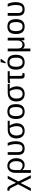

<svg xmlns="http://www.w3.org/2000/svg" viewBox="2530 -3323 1001 6101"><g transform="rotate(-90 3030.5 -272.5)"><path d="M420 207 265 -117 102 207H10L225 -196L142 -363Q105 -436 90 -452Q73 -470 55 -470Q43 -470 31 -465L14 -529Q38 -539 72 -539Q115 -539 140 -514Q166 -489 205 -409L274 -265L403 -528H495L315 -188L513 207Z M1054 -252Q1054 -136 994 -63Q936 10 840 10Q738 10 677 -60H675Q677 -22 677 0V208H589V-284Q589 -403 648.5 -471Q708 -539 812 -539Q916 -541 986 -459Q1056 -377 1054 -252ZM960 -256Q960 -357 918 -415.5Q876 -474 806 -474Q677 -474 677 -282V-127Q704 -94 745 -74.5Q786 -55 829 -55Q891 -55 925.5 -107.5Q960 -160 960 -256Z M1593 -279Q1593 10 1366 10Q1258 10 1208.5 -41.5Q1159 -93 1159 -205V-528H1247V-202Q1247 -129 1276 -93.5Q1305 -58 1370 -58Q1442 -58 1472.5 -108.5Q1503 -159 1503 -277Q1503 -337 1486 -413Q1469 -488 1447 -528H1539Q1593 -411 1593 -279Z M2164 -240Q2164 -122 2100.5 -56Q2037 10 1925 10Q1808 10 1745.5 -58.5Q1683 -127 1683 -256Q1683 -385 1756.5 -456.5Q1830 -528 1965 -528H2243V-464H2162L2090 -467V-465Q2164 -355 2164 -240ZM2072 -238Q2072 -364 2012 -464H1968Q1878 -464 1827 -409.5Q1776 -355 1776 -257Q1776 -55 1921 -55Q1995 -55 2033.5 -102Q2072 -149 2072 -238Z M2772 -265Q2772 10 2534 10Q2418 10 2359 -60Q2300 -130 2300 -265Q2300 -538 2537 -538Q2658 -538 2715 -471.5Q2772 -405 2772 -265ZM2680 -265Q2680 -375 2647 -424Q2614 -473 2538 -473Q2461 -473 2426.5 -423Q2392 -373 2392 -265Q2392 -55 2533 -55Q2611 -55 2645.5 -105.5Q2680 -156 2680 -265Z M3337 -240Q3337 -122 3273.5 -56Q3210 10 3098 10Q2981 10 2918.5 -58.5Q2856 -127 2856 -256Q2856 -385 2929.5 -456.5Q3003 -528 3138 -528H3416V-464H3335L3263 -467V-465Q3337 -355 3337 -240ZM3245 -238Q3245 -364 3185 -464H3141Q3051 -464 3000 -409.5Q2949 -355 2949 -257Q2949 -55 3094 -55Q3168 -55 3206.5 -102Q3245 -149 3245 -238Z M3581 -464H3568Q3540 -464 3497 -459Q3461 -455 3445 -446V-514Q3473 -528 3535 -528H3818V-464H3669V-130Q3669 -93 3679.5 -76Q3690 -59 3715 -59L3757 -63V0Q3721 10 3687 10Q3630 10 3605.5 -17.5Q3581 -45 3581 -111Z M4340 -265Q4340 10 4102 10Q3986 10 3927 -60Q3868 -130 3868 -265Q3868 -538 4105 -538Q4226 -538 4283 -471.5Q4340 -405 4340 -265ZM4248 -265Q4248 -375 4215 -424Q4182 -473 4106 -473Q4029 -473 3994.5 -423Q3960 -373 3960 -265Q3960 -55 4101 -55Q4179 -55 4213.5 -105.5Q4248 -156 4248 -265ZM4108 -595H4071V-611L4105 -753H4206V-735Z M4885 0H4803Q4801 -6 4800 -40Q4800 -49 4799.5 -67.5Q4799 -86 4798 -93H4796Q4767 -36 4734.5 -13Q4702 10 4653 10Q4570 10 4538 -50H4536Q4538 -22 4538 10V192H4449V-528H4538V-214Q4538 -59 4663 -59Q4724 -59 4759 -103.5Q4794 -148 4794 -227V-528H4882V-114Q4882 -21 4885 0Z M5472 -265Q5472 10 5234 10Q5118 10 5059 -60Q5000 -130 5000 -265Q5000 -538 5237 -538Q5358 -538 5415 -471.5Q5472 -405 5472 -265ZM5380 -265Q5380 -375 5347 -424Q5314 -473 5238 -473Q5161 -473 5126.5 -423Q5092 -373 5092 -265Q5092 -55 5233 -55Q5311 -55 5345.5 -105.5Q5380 -156 5380 -265Z M6013 -279Q6013 10 5786 10Q5678 10 5628.5 -41.5Q5579 -93 5579 -205V-528H5667V-202Q5667 -129 5696 -93.5Q5725 -58 5790 -58Q5862 -58 5892.5 -108.5Q5923 -159 5923 -277Q5923 -337 5906 -413Q5889 -488 5867 -528H5959Q6013 -411 6013 -279Z"/></g></svg>

Font: Libra Sans
Style: Regular
Weight: 400
Foundry: Context Ltd
Version: Version 1.002